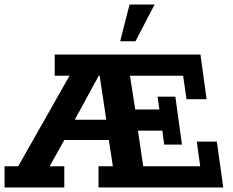

<svg xmlns="http://www.w3.org/2000/svg" viewBox="-24 -822 1020 842"><path d="M-4 0V-93H56L281 -490H216V-583H855L882 -387H794L779 -490H546L569 -342H675L667 -398H745L774 -188H696L688 -249H581L604 -93H854L839 -201H927L955 0H408V-93H471L450 -230L485 -208H232L278 -244L194 -93H258V0ZM286 -264 271 -297H473L445 -278L413 -490H409ZM503 -641 544 -802H654L570 -641Z"/></svg>

Font: Rokkitt SemiBold
Style: Bold
Weight: 700
Version: Version 3.103